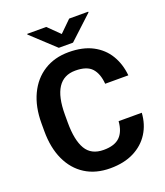

<svg xmlns="http://www.w3.org/2000/svg" viewBox="-163 -1017 979 1137"><g transform="rotate(-20 327.0 -448.5)"><path d="M475.6 -235.8H621.6Q617.2 -164.1 582 -108.6Q546.9 -53.2 484.6 -21.7Q422.4 9.8 335.4 9.8Q244.1 9.8 178.5 -31.7Q112.8 -73.2 77.4 -149.7Q42 -226.1 42 -330.6V-379.9Q42 -484.4 78.4 -561Q114.7 -637.7 180.9 -679.4Q247.1 -721.2 336.4 -721.2Q425.3 -721.2 486.6 -689Q547.9 -656.7 581.8 -600.3Q615.7 -543.9 622.6 -471.2H476.6Q471.7 -535.6 440.4 -570.3Q409.2 -605 336.4 -605Q189.9 -605 189.9 -380.9V-330.6Q189.9 -220.2 223.6 -163.1Q257.3 -106 335.4 -106Q403.8 -106 437.3 -138.4Q470.7 -170.9 475.6 -235.8ZM263.7 -906.7 335.9 -835.9 408.2 -906.7H528.3V-901.9L380.9 -765.1H291.5L143.6 -902.3V-906.7Z"/></g></svg>

Font: Vazirmatn RD UI
Style: Bold
Weight: 700
Designer: Saber Rastikerdar
Foundry: Saber Rastikerdar
Version: Version 33.003